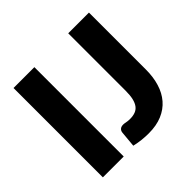

<svg xmlns="http://www.w3.org/2000/svg" viewBox="-179 -913 1107 1107"><g transform="rotate(-45 374.5 -360.0)"><path d="M240.5 0H70.5V-728.5H240.5ZM685.5 -264Q685.5 -203 670.2 -153Q655 -103 624.2 -67.2Q593.5 -31.5 547 -11.8Q500.5 8 437.5 8Q409 8 381.2 5Q353.5 2 323.5 -5L332.5 -103.5Q334 -116.5 343 -124.5Q352 -132.5 368.5 -132.5Q377 -132.5 389.5 -129.8Q402 -127 419.5 -127Q444 -127 462.2 -133.8Q480.5 -140.5 492.5 -156.2Q504.5 -172 510.5 -197.5Q516.5 -223 516.5 -260.5V-728.5H685.5Z"/></g></svg>

Font: Lato ExtraBold
Style: Regular
Weight: 800
Designer: Lukasz Dziedzic with Adam Twardoch and Botio Nikoltchev
Foundry: tyPoland Lukasz Dziedzic
Version: Version 2.015; 2015-08-06; http://www.latofonts.com/